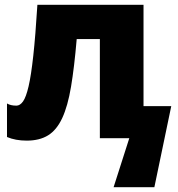

<svg xmlns="http://www.w3.org/2000/svg" viewBox="-20 -573 736 796"><path d="M575 -133H690L620 203H451L516 0H394V-411H298Q288 -294 274.5 -213.5Q261 -133 238 -83.5Q215 -34 179.5 -12Q144 10 91 10Q44 10 9 -5V-144Q24 -135 48 -135Q63 -135 75.5 -152.5Q88 -170 98.5 -215Q109 -260 118 -342Q127 -424 135 -553H575Z"/></svg>

Font: Noto Sans SemiCondensed Black
Style: Regular
Weight: 900
Width: 4
Designer: Monotype Design Team
Foundry: Monotype Imaging Inc.
Version: Version 2.013; ttfautohint (v1.8.4.7-5d5b)